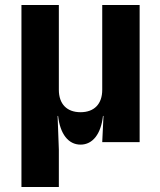

<svg xmlns="http://www.w3.org/2000/svg" viewBox="-20 -570 640 770"><path d="M66 180H216V30L211 -105H213C221 -33 254 10 303 10C352 10 385 -33 393 -105H395L390 0H540V-550H390V-210C390 -153 358 -120 303 -120C248 -120 216 -153 216 -210V-550H66Z"/></svg>

Font: JetBrains Mono ExtraBold
Style: Regular
Weight: 800
Monospace: yes
Designer: Philipp Nurullin, Konstantin Bulenkov
Foundry: JetBrains
Version: Version 2.305